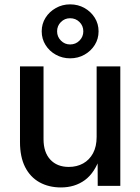

<svg xmlns="http://www.w3.org/2000/svg" viewBox="-20 -844 637 872"><path d="M256.8 7.3Q201.7 7.3 159.4 -16.1Q117.2 -39.6 94 -85.4Q70.8 -131.3 70.8 -198.7V-542.5H177.7V-211.9Q177.7 -152.3 208.5 -119.1Q239.3 -85.9 292.5 -85.9Q329.1 -85.9 357.7 -101.8Q386.2 -117.7 402.6 -148.2Q418.9 -178.7 418.9 -222.2V-542.5H526.4V0H423.8L423.3 -132.8H435.5Q411.1 -59.6 365.5 -26.1Q319.8 7.3 256.8 7.3ZM298.3 -579.1Q263.2 -579.1 233.6 -595.5Q204.1 -611.8 186.8 -639.6Q169.4 -667.5 169.4 -701.7Q169.4 -735.8 186.8 -763.4Q204.1 -791 233.6 -807.6Q263.2 -824.2 298.3 -824.2Q334.5 -824.2 363.8 -807.6Q393.1 -791 410.4 -763.4Q427.7 -735.8 427.7 -701.7Q427.7 -667.5 410.4 -639.9Q393.1 -612.3 363.8 -595.7Q334.5 -579.1 298.3 -579.1ZM298.3 -642.1Q323.7 -642.1 341.1 -659.7Q358.4 -677.2 358.4 -701.7Q358.4 -726.6 341.1 -743.9Q323.7 -761.2 298.3 -761.2Q273.9 -761.2 256.6 -743.9Q239.3 -726.6 239.3 -701.7Q239.3 -677.2 256.6 -659.7Q273.9 -642.1 298.3 -642.1Z"/></svg>

Font: Inter 16pt Medium
Style: Regular
Weight: 500
Version: Version 4.001;git-66647c0bb